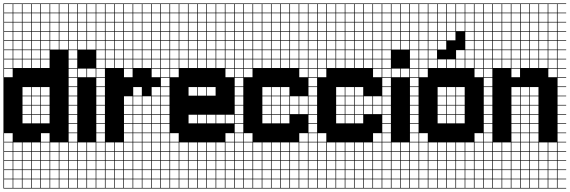

<svg xmlns="http://www.w3.org/2000/svg" viewBox="-20 -827 3308 1115"><path d="M325 -803.6V-753.6H375V-803.6ZM3.6 -700H53.6V-750H3.6ZM164.3 -700H214.3V-750H164.3ZM217.9 -700H267.9V-750H217.9ZM110.7 -700H160.7V-750H110.7ZM325 -700H375V-750H325ZM271.4 -700H321.4V-750H271.4ZM57.1 -700H107.1V-750H57.1ZM217.9 -646.4H267.9V-696.4H217.9ZM110.7 -646.4H160.7V-696.4H110.7ZM325 -646.4H375V-696.4H325ZM57.1 -646.4H107.1V-696.4H57.1ZM3.6 -646.4H53.6V-696.4H3.6ZM164.3 -646.4H214.3V-696.4H164.3ZM271.4 -646.4H321.4V-696.4H271.4ZM217.9 -592.9H267.9V-642.9H217.9ZM110.7 -592.9H160.7V-642.9H110.7ZM57.1 -592.9H107.1V-642.9H57.1ZM271.4 -592.9H321.4V-642.9H271.4ZM325 -592.9H375V-642.9H325ZM164.3 -592.9H214.3V-642.9H164.3ZM3.6 -592.9H53.6V-642.9H3.6ZM110.7 -539.3H160.7V-589.3H110.7ZM3.6 -539.3H53.6V-589.3H3.6ZM325 -539.3H375V-589.3H325ZM164.3 -539.3H214.3V-589.3H164.3ZM271.4 -539.3H321.4V-589.3H271.4ZM57.1 -539.3H107.1V-589.3H57.1ZM217.9 -539.3H267.9V-589.3H217.9ZM3.6 -485.7H53.6V-535.7H3.6ZM164.3 -485.7H214.3V-535.7H164.3ZM110.7 -485.7H160.7V-535.7H110.7ZM217.9 -485.7H267.9V-535.7H217.9ZM57.1 -485.7H107.1V-535.7H57.1ZM57.1 -432.1H107.1V-482.1H57.1ZM217.9 -432.1H267.9V-482.1H217.9ZM3.6 -432.1H53.6V-482.1H3.6ZM164.3 -432.1H214.3V-482.1H164.3ZM110.7 -432.1H160.7V-482.1H110.7ZM3.6 -378.6H53.6V-428.6H3.6ZM110.7 -271.4H160.7V-321.4H110.7ZM164.3 -271.4H214.3V-321.4H164.3ZM217.9 -271.4H267.9V-321.4H217.9ZM110.7 -217.9H160.7V-267.9H110.7ZM217.9 -217.9H267.9V-267.9H217.9ZM164.3 -217.9H214.3V-267.9H164.3ZM110.7 -164.3H160.7V-214.3H110.7ZM217.9 -164.3H267.9V-214.3H217.9ZM164.3 -164.3H214.3V-214.3H164.3ZM110.7 -110.7H160.7V-160.7H110.7ZM164.3 -110.7H214.3V-160.7H164.3ZM217.9 -110.7H267.9V-160.7H217.9ZM3.6 -3.6H53.6V-53.6H3.6ZM217.9 -3.6H267.9V-53.6H217.9ZM217.9 50H267.9V0H217.9ZM164.3 50H214.3V0H164.3ZM57.1 50H107.1V0H57.1ZM3.6 50H53.6V0H3.6ZM271.4 50H321.4V0H271.4ZM325 50H375V0H325ZM110.7 50H160.7V0H110.7ZM271.4 103.6H321.4V53.6H271.4ZM110.7 103.6H160.7V53.6H110.7ZM3.6 103.6H53.6V53.6H3.6ZM217.9 103.6H267.9V53.6H217.9ZM164.3 103.6H214.3V53.6H164.3ZM57.1 103.6H107.1V53.6H57.1ZM325 103.6H375V53.6H325ZM110.7 210.7H160.7V160.7H110.7ZM271.4 210.7H321.4V160.7H271.4ZM3.6 210.7H53.6V160.7H3.6ZM217.9 210.7H267.9V160.7H217.9ZM164.3 210.7H214.3V160.7H164.3ZM57.1 210.7H107.1V160.7H57.1ZM325 210.7H375V160.7H325ZM3.6 264.3H53.6V214.3H3.6ZM217.9 264.3H267.9V214.3H217.9ZM271.4 264.3H321.4V214.3H271.4ZM110.7 264.3H160.7V214.3H110.7ZM57.1 264.3H107.1V214.3H57.1ZM325 264.3H375V214.3H325ZM164.3 264.3H214.3V214.3H164.3ZM271.4 -803.6V-753.6H321.4V-803.6ZM217.9 -803.6V-753.6H267.9V-803.6ZM164.3 -803.6V-753.6H214.3V-803.6ZM110.7 -803.6V-753.6H160.7V-803.6ZM57.1 -803.6V-753.6H107.1V-803.6ZM3.6 -803.6V-753.6H53.6V-803.6ZM0 107.1H3.6V157.1H53.6V107.1H57.1V157.1H107.1V107.1H110.7V157.1H160.7V107.1H164.3V157.1H214.3V107.1H217.9V157.1H267.9V107.1H271.4V157.1H321.4V107.1H325V157.1H375V107.1H0V-807.1H428.6V-803.6H378.6V-753.6H428.6V-750H378.6V-700H428.6V-696.4H378.6V-646.4H428.6V-642.9H378.6V-592.9H428.6V-589.3H378.6V-539.3H428.6V-535.7H378.6V-485.7H428.6V-482.1H378.6V-432.1H428.6V-428.6H378.6V-378.6H428.6V-375H378.6V-325H428.6V-321.4H378.6V-271.4H428.6V-267.9H378.6V-217.9H428.6V-214.3H378.6V-164.3H428.6V-160.7H378.6V-110.7H428.6V-107.1H378.6V-57.1H428.6V-53.6H378.6V-3.6H428.6V0H378.6V50H428.6V53.6H378.6V103.6H428.6V107.1H378.6V157.1H428.6V160.7H378.6V210.7H428.6V214.3H378.6V264.3H428.6V267.9H0Z M485.7 -803.6V-753.6H535.7V-803.6ZM432.1 -700H482.1V-750H432.1ZM485.7 -700H535.7V-750H485.7ZM432.1 -646.4H482.1V-696.4H432.1ZM485.7 -646.4H535.7V-696.4H485.7ZM432.1 -592.9H482.1V-642.9H432.1ZM485.7 -592.9H535.7V-642.9H485.7ZM432.1 -539.3H482.1V-589.3H432.1ZM485.7 -539.3H535.7V-589.3H485.7ZM432.1 -378.6H482.1V-428.6H432.1ZM485.7 -378.6H535.7V-428.6H485.7ZM432.1 50H482.1V0H432.1ZM485.7 50H535.7V0H485.7ZM432.1 103.6H482.1V53.6H432.1ZM485.7 103.6H535.7V53.6H485.7ZM432.1 157.1H482.1V107.1H432.1ZM485.7 157.1H535.7V107.1H485.7ZM432.1 210.7H482.1V160.7H432.1ZM485.7 210.7H535.7V160.7H485.7ZM432.1 264.3H482.1V214.3H432.1ZM485.7 264.3H535.7V214.3H485.7ZM432.1 -803.6V-753.6H482.1V-803.6ZM589.3 -803.6H539.3V-753.6H589.3V-750H539.3V-700H589.3V-696.4H539.3V-646.4H589.3V-642.9H539.3V-592.9H589.3V-589.3H539.3V-539.3H589.3V-535.7H539.3V-485.7H589.3V-482.1H539.3V-432.1H589.3V-428.6H539.3V-378.6H589.3V-375H539.3V-325H589.3V-321.4H539.3V-271.4H589.3V-267.9H539.3V-217.9H589.3V-214.3H539.3V-164.3H589.3V-160.7H539.3V-110.7H589.3V-107.1H539.3V-57.1H589.3V-53.6H539.3V-3.6H589.3V0H539.3V50H589.3V53.6H539.3V103.6H589.3V107.1H539.3V157.1H589.3V160.7H539.3V210.7H589.3V214.3H539.3V264.3H589.3V267.9H428.6V-807.1H589.3Z M860.7 -803.6V-753.6H910.7V-803.6ZM592.9 -700H642.9V-750H592.9ZM646.4 -700H696.4V-750H646.4ZM860.7 -700H910.7V-750H860.7ZM807.1 -700H857.1V-750H807.1ZM753.6 -700H803.6V-750H753.6ZM700 -700H750V-750H700ZM592.9 -646.4H642.9V-696.4H592.9ZM646.4 -646.4H696.4V-696.4H646.4ZM860.7 -646.4H910.7V-696.4H860.7ZM700 -646.4H750V-696.4H700ZM807.1 -646.4H857.1V-696.4H807.1ZM753.6 -646.4H803.6V-696.4H753.6ZM807.1 -592.9H857.1V-642.9H807.1ZM753.6 -592.9H803.6V-642.9H753.6ZM860.7 -592.9H910.7V-642.9H860.7ZM592.9 -592.9H642.9V-642.9H592.9ZM700 -592.9H750V-642.9H700ZM646.4 -592.9H696.4V-642.9H646.4ZM860.7 -539.3H910.7V-589.3H860.7ZM807.1 -539.3H857.1V-589.3H807.1ZM646.4 -539.3H696.4V-589.3H646.4ZM753.6 -539.3H803.6V-589.3H753.6ZM592.9 -539.3H642.9V-589.3H592.9ZM700 -539.3H750V-589.3H700ZM860.7 -485.7H910.7V-535.7H860.7ZM807.1 -485.7H857.1V-535.7H807.1ZM646.4 -485.7H696.4V-535.7H646.4ZM700 -485.7H750V-535.7H700ZM592.9 -485.7H642.9V-535.7H592.9ZM753.6 -485.7H803.6V-535.7H753.6ZM807.1 -432.1H857.1V-482.1H807.1ZM753.6 -432.1H803.6V-482.1H753.6ZM860.7 -432.1H910.7V-482.1H860.7ZM700 -432.1H750V-482.1H700ZM646.4 -432.1H696.4V-482.1H646.4ZM592.9 -432.1H642.9V-482.1H592.9ZM860.7 -378.6H910.7V-428.6H860.7ZM700 -378.6H750V-428.6H700ZM753.6 -271.4H803.6V-321.4H753.6ZM860.7 -271.4H910.7V-321.4H860.7ZM700 -217.9H750V-267.9H700ZM860.7 -217.9H910.7V-267.9H860.7ZM807.1 -217.9H857.1V-267.9H807.1ZM753.6 -217.9H803.6V-267.9H753.6ZM860.7 -164.3H910.7V-214.3H860.7ZM753.6 -164.3H803.6V-214.3H753.6ZM807.1 -164.3H857.1V-214.3H807.1ZM700 -164.3H750V-214.3H700ZM753.6 -110.7H803.6V-160.7H753.6ZM700 -110.7H750V-160.7H700ZM860.7 -110.7H910.7V-160.7H860.7ZM807.1 -110.7H857.1V-160.7H807.1ZM807.1 -57.1H857.1V-107.1H807.1ZM753.6 -57.1H803.6V-107.1H753.6ZM860.7 -57.1H910.7V-107.1H860.7ZM700 -57.1H750V-107.1H700ZM807.1 -3.6H857.1V-53.6H807.1ZM860.7 -3.6H910.7V-53.6H860.7ZM753.6 -3.6H803.6V-53.6H753.6ZM700 -3.6H750V-53.6H700ZM753.6 50H803.6V0H753.6ZM646.4 50H696.4V0H646.4ZM592.9 50H642.9V0H592.9ZM700 50H750V0H700ZM807.1 50H857.1V0H807.1ZM860.7 50H910.7V0H860.7ZM646.4 103.6H696.4V53.6H646.4ZM700 103.6H750V53.6H700ZM753.6 103.6H803.6V53.6H753.6ZM807.1 103.6H857.1V53.6H807.1ZM592.9 103.6H642.9V53.6H592.9ZM860.7 103.6H910.7V53.6H860.7ZM646.4 157.1H696.4V107.1H646.4ZM700 157.1H750V107.1H700ZM753.6 157.1H803.6V107.1H753.6ZM807.1 157.1H857.1V107.1H807.1ZM592.9 157.1H642.9V107.1H592.9ZM860.7 157.1H910.7V107.1H860.7ZM646.4 210.7H696.4V160.7H646.4ZM700 210.7H750V160.7H700ZM753.6 210.7H803.6V160.7H753.6ZM807.1 210.7H857.1V160.7H807.1ZM860.7 210.7H910.7V160.7H860.7ZM592.9 210.7H642.9V160.7H592.9ZM646.4 264.3H696.4V214.3H646.4ZM753.6 264.3H803.6V214.3H753.6ZM807.1 264.3H857.1V214.3H807.1ZM860.7 264.3H910.7V214.3H860.7ZM592.9 264.3H642.9V214.3H592.9ZM700 264.3H750V214.3H700ZM807.1 -803.6V-753.6H857.1V-803.6ZM753.6 -803.6V-753.6H803.6V-803.6ZM700 -803.6V-753.6H750V-803.6ZM646.4 -803.6V-753.6H696.4V-803.6ZM592.9 -803.6V-753.6H642.9V-803.6ZM964.3 -803.6H914.3V-753.6H964.3V-750H914.3V-700H964.3V-696.4H914.3V-646.4H964.3V-642.9H914.3V-592.9H964.3V-589.3H914.3V-539.3H964.3V-535.7H914.3V-485.7H964.3V-482.1H914.3V-432.1H964.3V-428.6H914.3V-378.6H964.3V-375H914.3V-325H964.3V-321.4H914.3V-271.4H964.3V-267.9H914.3V-217.9H964.3V-214.3H914.3V-164.3H964.3V-160.7H914.3V-110.7H964.3V-107.1H914.3V-57.1H964.3V-53.6H914.3V-3.6H964.3V0H914.3V50H964.3V53.6H914.3V103.6H964.3V107.1H914.3V157.1H964.3V160.7H914.3V210.7H964.3V214.3H914.3V264.3H964.3V267.9H589.3V-807.1H964.3Z M1289.3 -803.6V-753.6H1339.3V-803.6ZM1289.3 -700H1339.3V-750H1289.3ZM1235.7 -700H1285.7V-750H1235.7ZM1182.1 -700H1232.1V-750H1182.1ZM1128.6 -700H1178.6V-750H1128.6ZM1075 -700H1125V-750H1075ZM1021.4 -700H1071.4V-750H1021.4ZM967.9 -700H1017.9V-750H967.9ZM1289.3 -646.4H1339.3V-696.4H1289.3ZM1235.7 -646.4H1285.7V-696.4H1235.7ZM1182.1 -646.4H1232.1V-696.4H1182.1ZM1128.6 -646.4H1178.6V-696.4H1128.6ZM1075 -646.4H1125V-696.4H1075ZM1021.4 -646.4H1071.4V-696.4H1021.4ZM967.9 -646.4H1017.9V-696.4H967.9ZM1289.3 -592.9H1339.3V-642.9H1289.3ZM1235.7 -592.9H1285.7V-642.9H1235.7ZM1182.1 -592.9H1232.1V-642.9H1182.1ZM1128.6 -592.9H1178.6V-642.9H1128.6ZM1075 -592.9H1125V-642.9H1075ZM1021.4 -592.9H1071.4V-642.9H1021.4ZM967.9 -592.9H1017.9V-642.9H967.9ZM1021.4 -539.3H1071.4V-589.3H1021.4ZM1182.1 -539.3H1232.1V-589.3H1182.1ZM1128.6 -539.3H1178.6V-589.3H1128.6ZM1235.7 -539.3H1285.7V-589.3H1235.7ZM1289.3 -539.3H1339.3V-589.3H1289.3ZM1075 -539.3H1125V-589.3H1075ZM967.9 -539.3H1017.9V-589.3H967.9ZM1235.7 -485.7H1285.7V-535.7H1235.7ZM1182.1 -485.7H1232.1V-535.7H1182.1ZM1289.3 -485.7H1339.3V-535.7H1289.3ZM1128.6 -485.7H1178.6V-535.7H1128.6ZM1075 -485.7H1125V-535.7H1075ZM1021.4 -485.7H1071.4V-535.7H1021.4ZM967.9 -485.7H1017.9V-535.7H967.9ZM1289.3 -432.1H1339.3V-482.1H1289.3ZM1235.7 -432.1H1285.7V-482.1H1235.7ZM1182.1 -432.1H1232.1V-482.1H1182.1ZM1128.6 -432.1H1178.6V-482.1H1128.6ZM1075 -432.1H1125V-482.1H1075ZM1021.4 -432.1H1071.4V-482.1H1021.4ZM967.9 -432.1H1017.9V-482.1H967.9ZM1289.3 -378.6H1339.3V-428.6H1289.3ZM967.9 -378.6H1017.9V-428.6H967.9ZM1128.6 -271.4H1178.6V-321.4H1128.6ZM1182.1 -271.4H1232.1V-321.4H1182.1ZM1075 -271.4H1125V-321.4H1075ZM1075 -110.7H1125V-160.7H1075ZM1128.6 -110.7H1178.6V-160.7H1128.6ZM1182.1 -110.7H1232.1V-160.7H1182.1ZM1235.7 -110.7H1285.7V-160.7H1235.7ZM1289.3 -110.7H1339.3V-160.7H1289.3ZM967.9 -3.6H1017.9V-53.6H967.9ZM1289.3 -3.6H1339.3V-53.6H1289.3ZM1182.1 50H1232.1V0H1182.1ZM967.9 50H1017.9V0H967.9ZM1235.7 50H1285.7V0H1235.7ZM1075 50H1125V0H1075ZM1289.3 50H1339.3V0H1289.3ZM1021.4 50H1071.4V0H1021.4ZM1128.6 50H1178.6V0H1128.6ZM1021.4 103.6H1071.4V53.6H1021.4ZM1128.6 103.6H1178.6V53.6H1128.6ZM1289.3 103.6H1339.3V53.6H1289.3ZM1235.7 103.6H1285.7V53.6H1235.7ZM967.9 103.6H1017.9V53.6H967.9ZM1182.1 103.6H1232.1V53.6H1182.1ZM1075 103.6H1125V53.6H1075ZM1021.4 157.1H1071.4V107.1H1021.4ZM967.9 157.1H1017.9V107.1H967.9ZM1289.3 157.1H1339.3V107.1H1289.3ZM1128.6 157.1H1178.6V107.1H1128.6ZM1235.7 157.1H1285.7V107.1H1235.7ZM1075 157.1H1125V107.1H1075ZM1182.1 157.1H1232.1V107.1H1182.1ZM1128.6 210.7H1178.6V160.7H1128.6ZM1289.3 210.7H1339.3V160.7H1289.3ZM1021.4 210.7H1071.4V160.7H1021.4ZM1235.7 210.7H1285.7V160.7H1235.7ZM1075 210.7H1125V160.7H1075ZM1182.1 210.7H1232.1V160.7H1182.1ZM967.9 210.7H1017.9V160.7H967.9ZM1075 264.3H1125V214.3H1075ZM1289.3 264.3H1339.3V214.3H1289.3ZM1128.6 264.3H1178.6V214.3H1128.6ZM1021.4 264.3H1071.4V214.3H1021.4ZM1235.7 264.3H1285.7V214.3H1235.7ZM967.9 264.3H1017.9V214.3H967.9ZM1182.1 264.3H1232.1V214.3H1182.1ZM1235.7 -803.6V-753.6H1285.7V-803.6ZM1182.1 -803.6V-753.6H1232.1V-803.6ZM1128.6 -803.6V-753.6H1178.6V-803.6ZM1075 -803.6V-753.6H1125V-803.6ZM1021.4 -803.6V-753.6H1071.4V-803.6ZM967.9 -803.6V-753.6H1017.9V-803.6ZM1392.9 -803.6H1342.9V-753.6H1392.9V-750H1342.9V-700H1392.9V-696.4H1342.9V-646.4H1392.9V-642.9H1342.9V-592.9H1392.9V-589.3H1342.9V-539.3H1392.9V-535.7H1342.9V-485.7H1392.9V-482.1H1342.9V-432.1H1392.9V-428.6H1342.9V-378.6H1392.9V-375H1342.9V-325H1392.9V-321.4H1342.9V-271.4H1392.9V-267.9H1342.9V-217.9H1392.9V-214.3H1342.9V-164.3H1392.9V-160.7H1342.9V-110.7H1392.9V-107.1H1342.9V-57.1H1392.9V-53.6H1342.9V-3.6H1392.9V0H1342.9V50H1392.9V53.6H1342.9V103.6H1392.9V107.1H1342.9V157.1H1392.9V160.7H1342.9V210.7H1392.9V214.3H1342.9V264.3H1392.9V267.9H964.3V-807.1H1392.9Z M1717.9 -803.6V-753.6H1767.9V-803.6ZM1396.4 -700H1446.4V-750H1396.4ZM1717.9 -700H1767.9V-750H1717.9ZM1664.3 -700H1714.3V-750H1664.3ZM1610.7 -700H1660.7V-750H1610.7ZM1557.1 -700H1607.1V-750H1557.1ZM1450 -700H1500V-750H1450ZM1503.6 -700H1553.6V-750H1503.6ZM1396.4 -646.4H1446.4V-696.4H1396.4ZM1450 -646.4H1500V-696.4H1450ZM1717.9 -646.4H1767.9V-696.4H1717.9ZM1664.3 -646.4H1714.3V-696.4H1664.3ZM1610.7 -646.4H1660.7V-696.4H1610.7ZM1503.6 -646.4H1553.6V-696.4H1503.6ZM1557.1 -646.4H1607.1V-696.4H1557.1ZM1396.4 -592.9H1446.4V-642.9H1396.4ZM1450 -592.9H1500V-642.9H1450ZM1717.9 -592.9H1767.9V-642.9H1717.9ZM1503.6 -592.9H1553.6V-642.9H1503.6ZM1664.3 -592.9H1714.3V-642.9H1664.3ZM1610.7 -592.9H1660.7V-642.9H1610.7ZM1557.1 -592.9H1607.1V-642.9H1557.1ZM1610.7 -539.3H1660.7V-589.3H1610.7ZM1664.3 -539.3H1714.3V-589.3H1664.3ZM1557.1 -539.3H1607.1V-589.3H1557.1ZM1717.9 -539.3H1767.9V-589.3H1717.9ZM1396.4 -539.3H1446.4V-589.3H1396.4ZM1503.6 -539.3H1553.6V-589.3H1503.6ZM1450 -539.3H1500V-589.3H1450ZM1664.3 -485.7H1714.3V-535.7H1664.3ZM1717.9 -485.7H1767.9V-535.7H1717.9ZM1610.7 -485.7H1660.7V-535.7H1610.7ZM1396.4 -485.7H1446.4V-535.7H1396.4ZM1557.1 -485.7H1607.1V-535.7H1557.1ZM1450 -485.7H1500V-535.7H1450ZM1503.6 -485.7H1553.6V-535.7H1503.6ZM1717.9 -432.1H1767.9V-482.1H1717.9ZM1396.4 -432.1H1446.4V-482.1H1396.4ZM1664.3 -432.1H1714.3V-482.1H1664.3ZM1450 -432.1H1500V-482.1H1450ZM1610.7 -432.1H1660.7V-482.1H1610.7ZM1503.6 -432.1H1553.6V-482.1H1503.6ZM1557.1 -432.1H1607.1V-482.1H1557.1ZM1717.9 -378.6H1767.9V-428.6H1717.9ZM1396.4 -378.6H1446.4V-428.6H1396.4ZM1557.1 -271.4H1607.1V-321.4H1557.1ZM1610.7 -271.4H1660.7V-321.4H1610.7ZM1503.6 -271.4H1553.6V-321.4H1503.6ZM1610.7 -217.9H1660.7V-267.9H1610.7ZM1664.3 -217.9H1714.3V-267.9H1664.3ZM1503.6 -217.9H1553.6V-267.9H1503.6ZM1717.9 -217.9H1767.9V-267.9H1717.9ZM1557.1 -217.9H1607.1V-267.9H1557.1ZM1664.3 -164.3H1714.3V-214.3H1664.3ZM1717.9 -164.3H1767.9V-214.3H1717.9ZM1503.6 -164.3H1553.6V-214.3H1503.6ZM1557.1 -164.3H1607.1V-214.3H1557.1ZM1610.7 -164.3H1660.7V-214.3H1610.7ZM1610.7 -110.7H1660.7V-160.7H1610.7ZM1503.6 -110.7H1553.6V-160.7H1503.6ZM1557.1 -110.7H1607.1V-160.7H1557.1ZM1396.4 -3.6H1446.4V-53.6H1396.4ZM1717.9 -3.6H1767.9V-53.6H1717.9ZM1503.6 50H1553.6V0H1503.6ZM1664.3 50H1714.3V0H1664.3ZM1450 50H1500V0H1450ZM1557.1 50H1607.1V0H1557.1ZM1717.9 50H1767.9V0H1717.9ZM1396.4 50H1446.4V0H1396.4ZM1610.7 50H1660.7V0H1610.7ZM1717.9 103.6H1767.9V53.6H1717.9ZM1450 103.6H1500V53.6H1450ZM1503.6 103.6H1553.6V53.6H1503.6ZM1557.1 103.6H1607.1V53.6H1557.1ZM1610.7 103.6H1660.7V53.6H1610.7ZM1396.4 103.6H1446.4V53.6H1396.4ZM1664.3 103.6H1714.3V53.6H1664.3ZM1450 157.1H1500V107.1H1450ZM1503.6 157.1H1553.6V107.1H1503.6ZM1557.1 157.1H1607.1V107.1H1557.1ZM1610.7 157.1H1660.7V107.1H1610.7ZM1664.3 157.1H1714.3V107.1H1664.3ZM1396.4 157.1H1446.4V107.1H1396.4ZM1717.9 157.1H1767.9V107.1H1717.9ZM1450 210.7H1500V160.7H1450ZM1503.6 210.7H1553.6V160.7H1503.6ZM1557.1 210.7H1607.1V160.7H1557.1ZM1664.3 210.7H1714.3V160.7H1664.3ZM1396.4 210.7H1446.4V160.7H1396.4ZM1717.9 210.7H1767.9V160.7H1717.9ZM1610.7 210.7H1660.7V160.7H1610.7ZM1450 264.3H1500V214.3H1450ZM1503.6 264.3H1553.6V214.3H1503.6ZM1557.1 264.3H1607.1V214.3H1557.1ZM1610.7 264.3H1660.7V214.3H1610.7ZM1664.3 264.3H1714.3V214.3H1664.3ZM1717.9 264.3H1767.9V214.3H1717.9ZM1396.4 264.3H1446.4V214.3H1396.4ZM1664.3 -803.6V-753.6H1714.3V-803.6ZM1610.7 -803.6V-753.6H1660.7V-803.6ZM1557.1 -803.6V-753.6H1607.1V-803.6ZM1503.6 -803.6V-753.6H1553.6V-803.6ZM1450 -803.6V-753.6H1500V-803.6ZM1396.4 -803.6V-753.6H1446.4V-803.6ZM1821.4 -803.6H1771.4V-753.6H1821.4V-750H1771.4V-700H1821.4V-696.4H1771.4V-646.4H1821.4V-642.9H1771.4V-592.9H1821.4V-589.3H1771.4V-539.3H1821.4V-535.7H1771.4V-485.7H1821.4V-482.1H1771.4V-432.1H1821.4V-428.6H1771.4V-378.6H1821.4V-375H1771.4V-325H1821.4V-321.4H1771.4V-271.4H1821.4V-267.9H1771.4V-217.9H1821.4V-214.3H1771.4V-164.3H1821.4V-160.7H1771.4V-110.7H1821.4V-107.1H1771.4V-57.1H1821.4V-53.6H1771.4V-3.6H1821.4V0H1771.4V50H1821.4V53.6H1771.4V103.6H1821.4V107.1H1771.4V157.1H1821.4V160.7H1771.4V210.7H1821.4V214.3H1771.4V264.3H1821.4V267.9H1392.9V-807.1H1821.4Z M2146.4 -803.6V-753.6H2196.4V-803.6ZM1825 -700H1875V-750H1825ZM2146.4 -700H2196.4V-750H2146.4ZM2092.9 -700H2142.9V-750H2092.9ZM2039.3 -700H2089.3V-750H2039.3ZM1985.7 -700H2035.7V-750H1985.7ZM1878.6 -700H1928.6V-750H1878.6ZM1932.1 -700H1982.1V-750H1932.1ZM1825 -646.4H1875V-696.4H1825ZM1878.6 -646.4H1928.6V-696.4H1878.6ZM2146.4 -646.4H2196.4V-696.4H2146.4ZM2092.9 -646.4H2142.9V-696.4H2092.9ZM2039.3 -646.4H2089.3V-696.4H2039.3ZM1932.1 -646.4H1982.1V-696.4H1932.1ZM1985.7 -646.4H2035.7V-696.4H1985.7ZM1825 -592.9H1875V-642.9H1825ZM1878.6 -592.9H1928.6V-642.9H1878.6ZM2146.4 -592.9H2196.4V-642.9H2146.4ZM1932.1 -592.9H1982.1V-642.9H1932.1ZM2092.9 -592.9H2142.9V-642.9H2092.9ZM2039.3 -592.9H2089.3V-642.9H2039.3ZM1985.7 -592.9H2035.7V-642.9H1985.7ZM2039.3 -539.3H2089.3V-589.3H2039.3ZM2092.9 -539.3H2142.9V-589.3H2092.9ZM1985.7 -539.3H2035.7V-589.3H1985.7ZM2146.4 -539.3H2196.4V-589.3H2146.4ZM1825 -539.3H1875V-589.3H1825ZM1932.1 -539.3H1982.1V-589.3H1932.1ZM1878.6 -539.3H1928.6V-589.3H1878.6ZM2092.9 -485.7H2142.9V-535.7H2092.9ZM2146.4 -485.7H2196.4V-535.7H2146.4ZM2039.3 -485.7H2089.3V-535.7H2039.3ZM1825 -485.7H1875V-535.7H1825ZM1985.7 -485.7H2035.7V-535.7H1985.7ZM1878.6 -485.7H1928.6V-535.7H1878.6ZM1932.1 -485.7H1982.1V-535.7H1932.1ZM2146.4 -432.1H2196.4V-482.1H2146.4ZM1825 -432.1H1875V-482.1H1825ZM2092.9 -432.1H2142.9V-482.1H2092.9ZM1878.6 -432.1H1928.6V-482.1H1878.6ZM2039.3 -432.1H2089.3V-482.1H2039.3ZM1932.1 -432.1H1982.1V-482.1H1932.1ZM1985.7 -432.1H2035.7V-482.1H1985.7ZM2146.4 -378.6H2196.4V-428.6H2146.4ZM1825 -378.6H1875V-428.6H1825ZM1985.7 -271.4H2035.7V-321.4H1985.7ZM2039.3 -271.4H2089.3V-321.4H2039.3ZM1932.1 -271.4H1982.1V-321.4H1932.1ZM2039.3 -217.9H2089.3V-267.9H2039.3ZM2092.9 -217.9H2142.9V-267.9H2092.9ZM1932.1 -217.9H1982.1V-267.9H1932.1ZM2146.4 -217.9H2196.4V-267.9H2146.4ZM1985.7 -217.9H2035.7V-267.9H1985.7ZM2092.9 -164.3H2142.9V-214.3H2092.9ZM2146.4 -164.3H2196.4V-214.3H2146.4ZM1932.1 -164.3H1982.1V-214.3H1932.1ZM1985.7 -164.3H2035.7V-214.3H1985.7ZM2039.3 -164.3H2089.3V-214.3H2039.3ZM2039.3 -110.7H2089.3V-160.7H2039.3ZM1932.1 -110.7H1982.1V-160.7H1932.1ZM1985.7 -110.7H2035.7V-160.7H1985.7ZM1825 -3.6H1875V-53.6H1825ZM2146.4 -3.6H2196.4V-53.6H2146.4ZM1932.1 50H1982.1V0H1932.1ZM2092.9 50H2142.9V0H2092.9ZM1878.6 50H1928.6V0H1878.6ZM1985.7 50H2035.7V0H1985.7ZM2146.4 50H2196.4V0H2146.4ZM1825 50H1875V0H1825ZM2039.3 50H2089.3V0H2039.3ZM2146.4 103.6H2196.4V53.6H2146.4ZM1878.6 103.6H1928.6V53.6H1878.6ZM1932.1 103.6H1982.1V53.6H1932.1ZM1985.7 103.6H2035.7V53.6H1985.7ZM2039.3 103.6H2089.3V53.6H2039.3ZM1825 103.6H1875V53.6H1825ZM2092.9 103.6H2142.9V53.6H2092.9ZM1878.6 157.1H1928.6V107.1H1878.6ZM1932.1 157.1H1982.1V107.1H1932.1ZM1985.7 157.1H2035.7V107.1H1985.7ZM2039.3 157.1H2089.3V107.1H2039.3ZM2092.9 157.1H2142.9V107.1H2092.9ZM1825 157.1H1875V107.1H1825ZM2146.4 157.1H2196.4V107.1H2146.4ZM1878.6 210.7H1928.6V160.7H1878.6ZM1932.1 210.7H1982.1V160.7H1932.1ZM1985.7 210.7H2035.7V160.7H1985.7ZM2092.9 210.7H2142.9V160.7H2092.9ZM1825 210.7H1875V160.7H1825ZM2146.4 210.7H2196.4V160.7H2146.4ZM2039.3 210.7H2089.3V160.7H2039.3ZM1878.6 264.3H1928.6V214.3H1878.6ZM1932.1 264.3H1982.1V214.3H1932.1ZM1985.7 264.3H2035.7V214.3H1985.7ZM2039.3 264.3H2089.3V214.3H2039.3ZM2092.9 264.3H2142.9V214.3H2092.9ZM2146.4 264.3H2196.4V214.3H2146.4ZM1825 264.3H1875V214.3H1825ZM2092.9 -803.6V-753.6H2142.9V-803.6ZM2039.3 -803.6V-753.6H2089.3V-803.6ZM1985.7 -803.6V-753.6H2035.7V-803.6ZM1932.1 -803.6V-753.6H1982.1V-803.6ZM1878.6 -803.6V-753.6H1928.6V-803.6ZM1825 -803.6V-753.6H1875V-803.6ZM2250 -803.6H2200V-753.6H2250V-750H2200V-700H2250V-696.4H2200V-646.4H2250V-642.9H2200V-592.9H2250V-589.3H2200V-539.3H2250V-535.7H2200V-485.7H2250V-482.1H2200V-432.1H2250V-428.6H2200V-378.6H2250V-375H2200V-325H2250V-321.4H2200V-271.4H2250V-267.9H2200V-217.9H2250V-214.3H2200V-164.3H2250V-160.7H2200V-110.7H2250V-107.1H2200V-57.1H2250V-53.6H2200V-3.6H2250V0H2200V50H2250V53.6H2200V103.6H2250V107.1H2200V157.1H2250V160.7H2200V210.7H2250V214.3H2200V264.3H2250V267.9H1821.4V-807.1H2250Z M2307.1 -803.6V-753.6H2357.1V-803.6ZM2253.6 -700H2303.6V-750H2253.6ZM2307.1 -700H2357.1V-750H2307.1ZM2253.6 -646.4H2303.6V-696.4H2253.6ZM2307.1 -646.4H2357.1V-696.4H2307.1ZM2253.6 -592.9H2303.6V-642.9H2253.6ZM2307.1 -592.9H2357.1V-642.9H2307.1ZM2253.6 -539.3H2303.6V-589.3H2253.6ZM2307.1 -539.3H2357.1V-589.3H2307.1ZM2253.6 -378.6H2303.6V-428.6H2253.6ZM2307.1 -378.6H2357.1V-428.6H2307.1ZM2253.6 50H2303.6V0H2253.6ZM2307.1 50H2357.1V0H2307.1ZM2253.6 103.6H2303.6V53.6H2253.6ZM2307.1 103.6H2357.1V53.6H2307.1ZM2253.6 157.1H2303.6V107.1H2253.6ZM2307.1 157.1H2357.1V107.1H2307.1ZM2253.6 210.7H2303.6V160.7H2253.6ZM2307.1 210.7H2357.1V160.7H2307.1ZM2253.6 264.3H2303.6V214.3H2253.6ZM2307.1 264.3H2357.1V214.3H2307.1ZM2253.6 -803.6V-753.6H2303.6V-803.6ZM2410.7 -803.6H2360.7V-753.6H2410.7V-750H2360.7V-700H2410.7V-696.4H2360.7V-646.4H2410.7V-642.9H2360.7V-592.9H2410.7V-589.3H2360.7V-539.3H2410.7V-535.7H2360.7V-485.7H2410.7V-482.1H2360.7V-432.1H2410.7V-428.6H2360.7V-378.6H2410.7V-375H2360.7V-325H2410.7V-321.4H2360.7V-271.4H2410.7V-267.9H2360.7V-217.9H2410.7V-214.3H2360.7V-164.3H2410.7V-160.7H2360.7V-110.7H2410.7V-107.1H2360.7V-57.1H2410.7V-53.6H2360.7V-3.6H2410.7V0H2360.7V50H2410.7V53.6H2360.7V103.6H2410.7V107.1H2360.7V157.1H2410.7V160.7H2360.7V210.7H2410.7V214.3H2360.7V264.3H2410.7V267.9H2250V-807.1H2410.7Z M2735.7 -803.6V-753.6H2785.7V-803.6ZM2521.4 -700H2571.4V-750H2521.4ZM2467.9 -700H2517.9V-750H2467.9ZM2735.7 -700H2785.7V-750H2735.7ZM2575 -700H2625V-750H2575ZM2682.1 -700H2732.1V-750H2682.1ZM2628.6 -700H2678.6V-750H2628.6ZM2414.3 -700H2464.3V-750H2414.3ZM2521.4 -646.4H2571.4V-696.4H2521.4ZM2467.9 -646.4H2517.9V-696.4H2467.9ZM2735.7 -646.4H2785.7V-696.4H2735.7ZM2575 -646.4H2625V-696.4H2575ZM2682.1 -646.4H2732.1V-696.4H2682.1ZM2628.6 -646.4H2678.6V-696.4H2628.6ZM2414.3 -646.4H2464.3V-696.4H2414.3ZM2521.4 -592.9H2571.4V-642.9H2521.4ZM2735.7 -592.9H2785.7V-642.9H2735.7ZM2467.9 -592.9H2517.9V-642.9H2467.9ZM2575 -592.9H2625V-642.9H2575ZM2682.1 -592.9H2732.1V-642.9H2682.1ZM2628.6 -592.9H2678.6V-642.9H2628.6ZM2414.3 -592.9H2464.3V-642.9H2414.3ZM2414.3 -539.3H2464.3V-589.3H2414.3ZM2521.4 -539.3H2571.4V-589.3H2521.4ZM2735.7 -539.3H2785.7V-589.3H2735.7ZM2682.1 -539.3H2732.1V-589.3H2682.1ZM2628.6 -539.3H2678.6V-589.3H2628.6ZM2467.9 -539.3H2517.9V-589.3H2467.9ZM2575 -539.3H2625V-589.3H2575ZM2414.3 -485.7H2464.3V-535.7H2414.3ZM2521.4 -485.7H2571.4V-535.7H2521.4ZM2575 -485.7H2625V-535.7H2575ZM2682.1 -485.7H2732.1V-535.7H2682.1ZM2628.6 -485.7H2678.6V-535.7H2628.6ZM2467.9 -485.7H2517.9V-535.7H2467.9ZM2735.7 -485.7H2785.7V-535.7H2735.7ZM2735.7 -432.1H2785.7V-482.1H2735.7ZM2467.9 -432.1H2517.9V-482.1H2467.9ZM2628.6 -432.1H2678.6V-482.1H2628.6ZM2682.1 -432.1H2732.1V-482.1H2682.1ZM2575 -432.1H2625V-482.1H2575ZM2414.3 -432.1H2464.3V-482.1H2414.3ZM2521.4 -432.1H2571.4V-482.1H2521.4ZM2735.7 -378.6H2785.7V-428.6H2735.7ZM2414.3 -378.6H2464.3V-428.6H2414.3ZM2521.4 -271.4H2571.4V-321.4H2521.4ZM2628.6 -271.4H2678.6V-321.4H2628.6ZM2575 -271.4H2625V-321.4H2575ZM2521.4 -217.9H2571.4V-267.9H2521.4ZM2628.6 -217.9H2678.6V-267.9H2628.6ZM2575 -217.9H2625V-267.9H2575ZM2575 -164.3H2625V-214.3H2575ZM2628.6 -164.3H2678.6V-214.3H2628.6ZM2521.4 -164.3H2571.4V-214.3H2521.4ZM2575 -110.7H2625V-160.7H2575ZM2628.6 -110.7H2678.6V-160.7H2628.6ZM2521.4 -110.7H2571.4V-160.7H2521.4ZM2414.3 -3.6H2464.3V-53.6H2414.3ZM2735.7 -3.6H2785.7V-53.6H2735.7ZM2414.3 50H2464.3V0H2414.3ZM2521.4 50H2571.4V0H2521.4ZM2575 50H2625V0H2575ZM2735.7 50H2785.7V0H2735.7ZM2682.1 50H2732.1V0H2682.1ZM2467.9 50H2517.9V0H2467.9ZM2628.6 50H2678.6V0H2628.6ZM2682.1 103.6H2732.1V53.6H2682.1ZM2521.4 103.6H2571.4V53.6H2521.4ZM2467.9 103.6H2517.9V53.6H2467.9ZM2735.7 103.6H2785.7V53.6H2735.7ZM2575 103.6H2625V53.6H2575ZM2414.3 103.6H2464.3V53.6H2414.3ZM2628.6 103.6H2678.6V53.6H2628.6ZM2628.6 210.7H2678.6V160.7H2628.6ZM2682.1 210.7H2732.1V160.7H2682.1ZM2521.4 210.7H2571.4V160.7H2521.4ZM2467.9 210.7H2517.9V160.7H2467.9ZM2735.7 210.7H2785.7V160.7H2735.7ZM2575 210.7H2625V160.7H2575ZM2414.3 210.7H2464.3V160.7H2414.3ZM2467.9 264.3H2517.9V214.3H2467.9ZM2628.6 264.3H2678.6V214.3H2628.6ZM2682.1 264.3H2732.1V214.3H2682.1ZM2521.4 264.3H2571.4V214.3H2521.4ZM2575 264.3H2625V214.3H2575ZM2414.3 264.3H2464.3V214.3H2414.3ZM2735.7 264.3H2785.7V214.3H2735.7ZM2682.1 -803.6V-753.6H2732.1V-803.6ZM2628.6 -803.6V-753.6H2678.6V-803.6ZM2575 -803.6V-753.6H2625V-803.6ZM2521.4 -803.6V-753.6H2571.4V-803.6ZM2467.9 -803.6V-753.6H2517.9V-803.6ZM2414.3 -803.6V-753.6H2464.3V-803.6ZM2410.7 267.9V-807.1H2839.3V-803.6H2789.3V-753.6H2839.3V-750H2789.3V-700H2839.3V-696.4H2789.3V-646.4H2839.3V-642.9H2789.3V-592.9H2839.3V-589.3H2789.3V-539.3H2839.3V-535.7H2789.3V-485.7H2839.3V-482.1H2789.3V-432.1H2839.3V-428.6H2789.3V-378.6H2839.3V-375H2789.3V-325H2839.3V-321.4H2789.3V-271.4H2839.3V-267.9H2789.3V-217.9H2839.3V-214.3H2789.3V-164.3H2839.3V-160.7H2789.3V-110.7H2839.3V-107.1H2789.3V-57.1H2839.3V-53.6H2789.3V-3.6H2839.3V0H2789.3V50H2839.3V53.6H2789.3V103.6H2839.3V107.1H2789.3V157.1H2839.3V160.7H2789.3V210.7H2839.3V214.3H2789.3V264.3H2839.3V267.9ZM2464.3 157.1V107.1H2414.3V157.1ZM2517.9 157.1V107.1H2467.9V157.1ZM2571.4 157.1V107.1H2521.4V157.1ZM2625 157.1V107.1H2575V157.1ZM2678.6 157.1V107.1H2628.6V157.1ZM2732.1 157.1V107.1H2682.1V157.1ZM2785.7 157.1V107.1H2735.7V157.1ZM2625 -592.9V-539.3H2571.4V-592.9ZM2678.6 -646.4V-592.9H2625V-646.4ZM2625 -539.3V-485.7H2571.4V-539.3ZM2678.6 -592.9V-539.3H2625V-592.9ZM2517.9 -539.3H2571.4V-485.7H2517.9Z M3164.3 -803.6V-753.6H3214.3V-803.6ZM3110.7 -700H3160.7V-750H3110.7ZM3164.3 -700H3214.3V-750H3164.3ZM3057.1 -700H3107.1V-750H3057.1ZM3003.6 -700H3053.6V-750H3003.6ZM2950 -700H3000V-750H2950ZM2896.4 -700H2946.4V-750H2896.4ZM2842.9 -700H2892.9V-750H2842.9ZM3164.3 -646.4H3214.3V-696.4H3164.3ZM3110.7 -646.4H3160.7V-696.4H3110.7ZM3057.1 -646.4H3107.1V-696.4H3057.1ZM3003.6 -646.4H3053.6V-696.4H3003.6ZM2950 -646.4H3000V-696.4H2950ZM2842.9 -646.4H2892.9V-696.4H2842.9ZM2896.4 -646.4H2946.4V-696.4H2896.4ZM3164.3 -592.9H3214.3V-642.9H3164.3ZM3110.7 -592.9H3160.7V-642.9H3110.7ZM3057.1 -592.9H3107.1V-642.9H3057.1ZM2842.9 -592.9H2892.9V-642.9H2842.9ZM3003.6 -592.9H3053.6V-642.9H3003.6ZM2896.4 -592.9H2946.4V-642.9H2896.4ZM2950 -592.9H3000V-642.9H2950ZM3164.3 -539.3H3214.3V-589.3H3164.3ZM2842.9 -539.3H2892.9V-589.3H2842.9ZM3110.7 -539.3H3160.7V-589.3H3110.7ZM2896.4 -539.3H2946.4V-589.3H2896.4ZM3057.1 -539.3H3107.1V-589.3H3057.1ZM3003.6 -539.3H3053.6V-589.3H3003.6ZM2950 -539.3H3000V-589.3H2950ZM3003.6 -485.7H3053.6V-535.7H3003.6ZM3057.1 -485.7H3107.1V-535.7H3057.1ZM2950 -485.7H3000V-535.7H2950ZM3110.7 -485.7H3160.7V-535.7H3110.7ZM2896.4 -485.7H2946.4V-535.7H2896.4ZM3164.3 -485.7H3214.3V-535.7H3164.3ZM2842.9 -485.7H2892.9V-535.7H2842.9ZM3057.1 -432.1H3107.1V-482.1H3057.1ZM3110.7 -432.1H3160.7V-482.1H3110.7ZM3003.6 -432.1H3053.6V-482.1H3003.6ZM3164.3 -432.1H3214.3V-482.1H3164.3ZM2950 -432.1H3000V-482.1H2950ZM2896.4 -432.1H2946.4V-482.1H2896.4ZM2842.9 -432.1H2892.9V-482.1H2842.9ZM3164.3 -378.6H3214.3V-428.6H3164.3ZM2950 -378.6H3000V-428.6H2950ZM3003.6 -271.4H3053.6V-321.4H3003.6ZM2950 -271.4H3000V-321.4H2950ZM3057.1 -271.4H3107.1V-321.4H3057.1ZM3057.1 -217.9H3107.1V-267.9H3057.1ZM3003.6 -217.9H3053.6V-267.9H3003.6ZM2950 -217.9H3000V-267.9H2950ZM2950 -164.3H3000V-214.3H2950ZM3003.6 -164.3H3053.6V-214.3H3003.6ZM3057.1 -164.3H3107.1V-214.3H3057.1ZM3057.1 -110.7H3107.1V-160.7H3057.1ZM2950 -110.7H3000V-160.7H2950ZM3003.6 -110.7H3053.6V-160.7H3003.6ZM3057.1 -57.1H3107.1V-107.1H3057.1ZM2950 -57.1H3000V-107.1H2950ZM3003.6 -57.1H3053.6V-107.1H3003.6ZM2950 -3.6H3000V-53.6H2950ZM3003.6 -3.6H3053.6V-53.6H3003.6ZM3057.1 -3.6H3107.1V-53.6H3057.1ZM2842.9 50H2892.9V0H2842.9ZM3110.7 50H3160.7V0H3110.7ZM2950 50H3000V0H2950ZM3164.3 50H3214.3V0H3164.3ZM3003.6 50H3053.6V0H3003.6ZM3057.1 50H3107.1V0H3057.1ZM2896.4 50H2946.4V0H2896.4ZM2896.4 103.6H2946.4V53.6H2896.4ZM2950 103.6H3000V53.6H2950ZM2842.9 103.6H2892.9V53.6H2842.9ZM3057.1 103.6H3107.1V53.6H3057.1ZM3164.3 103.6H3214.3V53.6H3164.3ZM3003.6 103.6H3053.6V53.6H3003.6ZM3110.7 103.6H3160.7V53.6H3110.7ZM3057.1 157.1H3107.1V107.1H3057.1ZM3110.7 157.1H3160.7V107.1H3110.7ZM2896.4 157.1H2946.4V107.1H2896.4ZM2950 157.1H3000V107.1H2950ZM3003.6 157.1H3053.6V107.1H3003.6ZM3164.3 157.1H3214.3V107.1H3164.3ZM2842.9 157.1H2892.9V107.1H2842.9ZM2842.9 210.7H2892.9V160.7H2842.9ZM3110.7 210.7H3160.7V160.7H3110.7ZM2896.4 210.7H2946.4V160.7H2896.4ZM2950 210.7H3000V160.7H2950ZM3003.6 210.7H3053.6V160.7H3003.6ZM3164.3 210.7H3214.3V160.7H3164.3ZM3057.1 210.7H3107.1V160.7H3057.1ZM3110.7 264.3H3160.7V214.3H3110.7ZM2842.9 264.3H2892.9V214.3H2842.9ZM2896.4 264.3H2946.4V214.3H2896.4ZM2950 264.3H3000V214.3H2950ZM3003.6 264.3H3053.6V214.3H3003.6ZM3164.3 264.3H3214.3V214.3H3164.3ZM3057.1 264.3H3107.1V214.3H3057.1ZM3110.7 -803.6V-753.6H3160.7V-803.6ZM3057.1 -803.6V-753.6H3107.1V-803.6ZM3003.6 -803.6V-753.6H3053.6V-803.6ZM2950 -803.6V-753.6H3000V-803.6ZM2896.4 -803.6V-753.6H2946.4V-803.6ZM2842.9 -803.6V-753.6H2892.9V-803.6ZM3267.9 -803.6H3217.9V-753.6H3267.9V-750H3217.9V-700H3267.9V-696.4H3217.9V-646.4H3267.9V-642.9H3217.9V-592.9H3267.9V-589.3H3217.9V-539.3H3267.9V-535.7H3217.9V-485.7H3267.9V-482.1H3217.9V-432.1H3267.9V-428.6H3217.9V-378.6H3267.9V-375H3217.9V-325H3267.9V-321.4H3217.9V-271.4H3267.9V-267.9H3217.9V-217.9H3267.9V-214.3H3217.9V-164.3H3267.9V-160.7H3217.9V-110.7H3267.9V-107.1H3217.9V-57.1H3267.9V-53.6H3217.9V-3.6H3267.9V0H3217.9V50H3267.9V53.6H3217.9V103.6H3267.9V107.1H3217.9V157.1H3267.9V160.7H3217.9V210.7H3267.9V214.3H3217.9V264.3H3267.9V267.9H2839.3V-807.1H3267.9Z"/></svg>

Font: Jersey 10 Charted
Style: Regular
Weight: 400
Designer: Sarah Cadigan-Fried
Version: Version 1.000; ttfautohint (v1.8.4.7-5d5b)